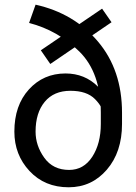

<svg xmlns="http://www.w3.org/2000/svg" viewBox="-20 -792 584 822"><path d="M104.5 -693.8Q228.5 -661.6 320.1 -571Q411.6 -480.5 411.6 -310.1V-261.2Q411.6 -177.2 375 -120.8Q338.4 -64.5 275.9 -64.5Q207 -64.5 169.7 -116.5Q132.3 -168.5 132.3 -228.5Q132.3 -308.6 171.4 -356Q210.4 -403.3 281.7 -403.3Q351.6 -403.3 386.7 -367.7Q421.9 -332 421.9 -299.8L455.6 -299.3Q455.6 -365.2 399.2 -421.4Q342.8 -477.5 260.3 -477.5Q166 -477.5 103.8 -409.2Q41.5 -340.8 41.5 -228.5Q41.5 -129.4 106.4 -59.8Q171.4 9.8 273.9 9.8Q372.6 9.8 437.5 -65.7Q502.4 -141.1 502.4 -261.2V-309.1Q502.4 -492.2 399.7 -613.8Q296.9 -735.4 132.3 -772ZM457.5 -696.8 417 -754.9 154.8 -576.7 195.3 -518.1Z"/></svg>

Font: Roboto Flex
Style: Regular
Weight: 400
Designer: Berlow after Robertson
Foundry: Google
Version: Version 3.200;gftools[0.9.32]